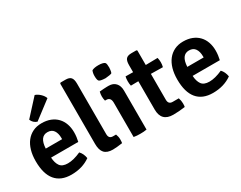

<svg xmlns="http://www.w3.org/2000/svg" viewBox="-90 -1215 2115 1688"><g transform="rotate(-30 967.5 -370.5)"><path d="M446 -206H170Q173 -151 195.5 -119.5Q218 -88 274 -88Q332 -88 407 -122Q436 -92 444 -43Q364 14 252 14Q146 14 91.5 -51.5Q37 -117 37 -246Q37 -306 51 -354.5Q65 -403 92 -437.5Q119 -472 158 -491Q197 -510 247 -510Q298 -510 337 -494.5Q376 -479 403 -450.5Q430 -422 443.5 -383Q457 -344 457 -298Q457 -273 454 -250.5Q451 -228 446 -206ZM253 -416Q175 -416 169 -298H335V-310Q335 -358 315 -387Q295 -416 253 -416ZM170 -591 320 -755Q346 -747 370.5 -724Q395 -701 404 -675L225 -539Q185 -552 170 -591Z M735 -96H766Q777 -68 777 -42Q777 -16 774 -4Q713 5 677 5Q619 5 592 -24.5Q565 -54 565 -117V-729L572 -736H622Q661 -736 677 -717.5Q693 -699 693 -655V-142Q693 -96 735 -96Z M1020 -395V0Q1005 3 988.5 4Q972 5 955 5Q938 5 921.5 4Q905 3 889 0V-348Q889 -403 844 -403H831Q825 -425 825 -449Q825 -471 831 -495Q854 -497 873.5 -498.5Q893 -500 907 -500H924Q969 -500 994.5 -472Q1020 -444 1020 -395ZM869 -689Q892 -702 935 -702Q960 -702 975.5 -698Q991 -694 998 -688.5Q1005 -683 1007 -668Q1009 -653 1009 -637Q1006 -586 996.5 -581Q987 -576 934 -571Q878 -573 868.5 -586Q859 -599 859 -637Q859 -666 869 -689Z M1419 -497Q1425 -473 1425 -450Q1425 -427 1419 -403L1298 -405V-142Q1298 -96 1341 -96H1403Q1413 -66 1413 -39Q1413 -12 1410 -4Q1349 5 1290 5Q1170 5 1170 -117V-404L1094 -403Q1089 -423 1089 -450Q1089 -477 1094 -497L1170 -496V-568Q1170 -612 1186 -630Q1202 -648 1241 -648H1291L1298 -642V-495Z M1883 -206H1607Q1610 -151 1632.5 -119.5Q1655 -88 1711 -88Q1769 -88 1844 -122Q1873 -92 1881 -43Q1801 14 1689 14Q1583 14 1528.5 -51.5Q1474 -117 1474 -246Q1474 -306 1488 -354.5Q1502 -403 1529 -437.5Q1556 -472 1595 -491Q1634 -510 1684 -510Q1735 -510 1774 -494.5Q1813 -479 1840 -450.5Q1867 -422 1880.5 -383Q1894 -344 1894 -298Q1894 -273 1891 -250.5Q1888 -228 1883 -206ZM1690 -416Q1612 -416 1606 -298H1772V-310Q1772 -358 1752 -387Q1732 -416 1690 -416Z"/></g></svg>

Font: Signika
Style: Semibold
Weight: 600
Designer: Anna Giedrys
Foundry: Anna Giedrys
Version: Version 1.001